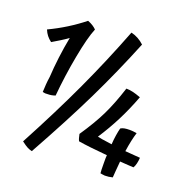

<svg xmlns="http://www.w3.org/2000/svg" viewBox="-143 -917 1046 1081"><g transform="rotate(20 380.5 -376.5)"><path d="M182 -307Q171 -303 160 -301Q149 -299 137 -299Q129 -298 122 -298.5Q115 -299 107 -301Q108 -326 109.5 -347Q111 -368 115 -395Q118 -450 126 -514Q134 -578 146 -639Q126 -624 103 -610Q80 -596 55 -581Q38 -594 27.5 -607.5Q17 -621 9 -640Q64 -666 114.5 -697.5Q165 -729 210 -765Q228 -758 240.5 -750Q253 -742 263 -732Q239 -674 216 -551.5Q193 -429 182 -307ZM462 -786Q484 -781 504 -770Q524 -759 541 -743Q464 -553 378.5 -377Q293 -201 163 33Q149 30 136 23.5Q123 17 98 -2Q216 -223 301.5 -407.5Q387 -592 462 -786ZM650 -82Q647 -46 645 -24.5Q643 -3 642 16Q631 19 619.5 20.5Q608 22 596 22Q586 21 580 20Q574 19 569 18Q568 8 567.5 -4.5Q567 -17 567 -43Q567 -62 567 -72Q567 -82 568 -90Q511 -95 467.5 -100Q424 -105 394 -110Q390 -118 387.5 -127Q385 -136 382 -150Q441 -237 476 -308.5Q511 -380 543 -480Q561 -480 581.5 -475.5Q602 -471 631 -460Q601 -380 565.5 -310Q530 -240 485 -171Q498 -168 512.5 -165.5Q527 -163 572 -157Q574 -187 578 -212.5Q582 -238 587 -257Q596 -263 609 -265.5Q622 -268 641 -268Q650 -268 660.5 -267Q671 -266 683 -264Q676 -242 669.5 -212Q663 -182 658 -147Q673 -146 690 -144.5Q707 -143 748 -140Q747 -122 743 -105Q739 -88 732 -77Q724 -77 703.5 -78.5Q683 -80 650 -82Z"/></g></svg>

Font: Atma Medium
Style: Regular
Weight: 500
Designer: Gregori Vincens, Jeremie Hornus, Riccardo Olocco, Yoann Minet.
Foundry: black foundry
Version: Version 1.101;PS 1.100;hotconv 1.0.86;makeotf.lib2.5.63406